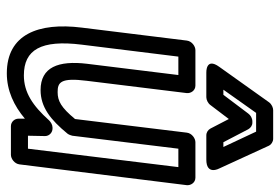

<svg xmlns="http://www.w3.org/2000/svg" viewBox="-149 -635 821 563"><g transform="rotate(90 261.5 -353.5)"><path d="M111 -183 146 -466H200L167 -198C157 -114 177 -62 244 -62C294 -62 331 -91 372 -141C375 -145 377 -151 378 -155L416 -466H470L416 -25H378L379 -75C379 -88 368 -97 357 -97H354C346 -97 338 -92 333 -87C290 -39 251 -13 201 -13C126 -13 96 -63 111 -183ZM61 -183C45 -55 81 37 195 37C246 37 290 16 328 -16V3C328 14 337 25 350 25H434C445 25 460 15 462 0L523 -491C524 -502 516 -516 501 -516H397C386 -516 371 -506 369 -491L329 -163C295 -122 276 -112 250 -112C222 -112 207 -120 217 -198L253 -491C254 -502 246 -516 231 -516H127C116 -516 101 -506 99 -491ZM243 -598 311 -694H366L411 -598H397L359 -671C355 -678 348 -683 340 -683H336C327 -683 318 -678 313 -671L258 -598ZM176 -586C147 -546 193 -548 193 -548H265C273 -548 283 -553 288 -560L329 -614L357 -560C361 -553 368 -548 377 -548H448C495 -548 474 -586 474 -586L407 -732C404 -738 396 -744 387 -744H303C296 -744 286 -740 280 -732Z"/></g></svg>

Font: Falling Sky
Style: CondOuObl
Weight: 400
Designer: Paul D. Hunt
Foundry: Adobe Systems Incorporated
Version: Version 1.02